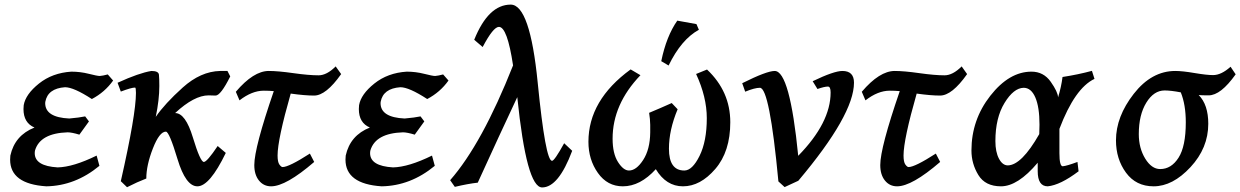

<svg xmlns="http://www.w3.org/2000/svg" viewBox="-20 -800 5439 842"><path d="M183.1 17.1Q24.4 6.8 24.4 -100.1L25.4 -117.7Q44.9 -206.5 131.3 -240.7Q83 -261.2 83 -321.8L84 -338.9Q92.3 -386.7 150.9 -433.6Q209.5 -480.5 293 -485.8Q332 -485.8 369.4 -476.3Q406.7 -466.8 417.5 -466.8Q431.2 -467.8 452.6 -473.6L476.1 -446.8Q439.5 -395.5 382.8 -365.7Q303.2 -417.5 265.1 -417.5Q189.5 -412.1 178.7 -353.5L178.2 -347.7Q178.2 -285.2 283.7 -280.3Q328.6 -284.2 353.5 -289.6L370.1 -267.6L328.1 -209.5Q294.4 -219.7 276.4 -219.7Q156.7 -215.8 133.8 -141.1Q132.3 -134.8 132.3 -128.4Q132.3 -71.8 232.9 -65.9Q301.3 -67.4 403.8 -117.7L416 -72.8Q309.6 15.1 183.1 17.1Z M537.1 21 509.8 -5.4Q576.2 -297.9 576.2 -392.6Q576.2 -416 572.3 -416Q556.2 -416 509.8 -398.4L495.6 -437Q589.4 -480 644 -488.8Q675.3 -488.8 677 -472.4Q678.7 -456.1 678.7 -422.9Q678.7 -362.8 663.1 -287.6Q702.6 -345.2 781.2 -416Q859.9 -486.8 945.3 -488.8H977.5L989.7 -464.8Q947.8 -380.9 925.3 -380.9Q911.1 -381.8 895 -381.8Q831.5 -381.8 748 -304.2Q793.5 -304.2 825.9 -197Q858.4 -89.8 874 -89.8Q887.7 -89.8 934.6 -159.7L970.2 -129.4Q899.4 17.1 845.7 17.1Q794.4 17.1 758.3 -102.8Q722.2 -222.7 707.5 -222.7Q679.2 -222.7 650.4 -148.9Q621.6 -75.2 621.6 -17.1Q583 -2.4 537.1 21Z M1168.9 17.1Q1136.2 17.1 1115.7 -8.3Q1095.2 -33.7 1095.2 -76.2Q1095.2 -151.9 1180.7 -400.4Q1161.1 -402.3 1136.7 -402.3Q1085 -402.3 1030.3 -359.9L1014.2 -397.5Q1091.8 -488.8 1158.7 -488.8Q1199.2 -488.8 1266.8 -479.2Q1334.5 -469.7 1377 -469.7Q1413.1 -469.7 1452.1 -508.8L1476.1 -475.1Q1409.7 -380.9 1357.4 -380.9Q1316.9 -380.9 1254.9 -389.6Q1197.3 -188 1197.3 -118.2Q1197.3 -89.4 1205.3 -78.4Q1213.4 -67.4 1219.2 -67.4Q1247.1 -67.4 1338.9 -126.5L1357.9 -89.8Q1233.9 17.1 1168.9 17.1Z M1653.8 17.1Q1495.1 6.8 1495.1 -100.1L1496.1 -117.7Q1515.6 -206.5 1602.1 -240.7Q1553.7 -261.2 1553.7 -321.8L1554.7 -338.9Q1563 -386.7 1621.6 -433.6Q1680.2 -480.5 1763.7 -485.8Q1802.7 -485.8 1840.1 -476.3Q1877.4 -466.8 1888.2 -466.8Q1901.9 -467.8 1923.3 -473.6L1946.8 -446.8Q1910.2 -395.5 1853.5 -365.7Q1773.9 -417.5 1735.8 -417.5Q1660.2 -412.1 1649.4 -353.5L1648.9 -347.7Q1648.9 -285.2 1754.4 -280.3Q1799.3 -284.2 1824.2 -289.6L1840.8 -267.6L1798.8 -209.5Q1765.1 -219.7 1747.1 -219.7Q1627.4 -215.8 1604.5 -141.1Q1603 -134.8 1603 -128.4Q1603 -71.8 1703.6 -65.9Q1772 -67.4 1874.5 -117.7L1886.7 -72.8Q1780.3 15.1 1653.8 17.1Z M2357.4 22Q2289.1 22 2248.5 -374Q2171.9 -211.4 2075.2 1Q2031.7 5.9 1974.6 19.5L1954.1 -9.8Q2093.8 -168.9 2230 -513.2Q2204.6 -682.1 2168 -682.1Q2143.1 -682.1 2096.7 -593.8L2059.6 -625.5Q2121.6 -779.8 2219.7 -779.8Q2304.2 -779.8 2338.1 -437.3Q2372.1 -94.7 2400.9 -94.7Q2411.6 -94.7 2454.1 -171.9L2489.3 -138.7Q2429.2 22 2357.4 22Z M2975.1 17.1Q2901.4 17.1 2856 -58.1Q2787.6 17.1 2711.4 17.1Q2643.6 17.1 2602.1 -41.5Q2560.5 -100.1 2560.5 -178.2Q2560.5 -360.8 2745.6 -495.6L2788.6 -470.2Q2666.5 -342.8 2666.5 -191.9Q2666.5 -126.5 2690.2 -89.4Q2713.9 -52.2 2738.3 -52.2Q2770.5 -52.2 2800.5 -98.4Q2830.6 -144.5 2831.5 -219.2V-252.4Q2831.1 -277.3 2826.7 -305.2Q2876 -325.7 2925.8 -348.1L2951.7 -320.8Q2913.6 -230 2913.6 -147.9Q2913.6 -52.2 2981 -52.2Q3016.1 -52.2 3047.9 -116.5Q3079.6 -180.7 3079.6 -281.7Q3079.6 -374.5 3032.7 -475.6L3080.6 -495.1Q3182.6 -398.9 3182.6 -264.2Q3182.6 -135.3 3116.9 -59.1Q3051.3 17.1 2975.1 17.1ZM2912.1 -512.7 2879.9 -531.7Q2902.3 -641.1 2950.2 -709.5L3034.2 -694.3L3044.9 -669.4Q2967.8 -627.4 2912.1 -512.7Z M3420.9 20.5 3393.6 -4.4Q3355 -415 3312.5 -415Q3289.6 -415 3248 -397.9L3234.9 -435.1Q3342.3 -488.8 3377.4 -488.8Q3443.8 -488.8 3480.5 -116.7Q3622.6 -261.7 3622.6 -394.5Q3622.6 -420.4 3610.8 -420.4Q3595.7 -420.4 3564.9 -409.7L3543.9 -443.8Q3637.2 -488.8 3674.3 -488.8Q3725.1 -488.8 3725.1 -437.5Q3725.1 -296.9 3481 -7.3Z M3914.1 17.1Q3881.3 17.1 3860.8 -8.3Q3840.3 -33.7 3840.3 -76.2Q3840.3 -151.9 3925.8 -400.4Q3906.2 -402.3 3881.8 -402.3Q3830.1 -402.3 3775.4 -359.9L3759.3 -397.5Q3836.9 -488.8 3903.8 -488.8Q3944.3 -488.8 4012 -479.2Q4079.6 -469.7 4122.1 -469.7Q4158.2 -469.7 4197.3 -508.8L4221.2 -475.1Q4154.8 -380.9 4102.5 -380.9Q4062 -380.9 4000 -389.6Q3942.4 -188 3942.4 -118.2Q3942.4 -89.4 3950.4 -78.4Q3958.5 -67.4 3964.4 -67.4Q3992.2 -67.4 4084 -126.5L4103 -89.8Q3979 17.1 3914.1 17.1Z M4399.9 -74.7Q4460 -75.7 4537.6 -211.9L4538.6 -253.4Q4538.6 -330.6 4520.3 -372.8Q4502 -415 4469.2 -415Q4425.3 -414.1 4385.3 -348.6Q4345.2 -283.2 4345.2 -181.2Q4345.2 -133.8 4360.8 -104.2Q4376.5 -74.7 4399.9 -74.7ZM4574.7 17.1Q4530.8 17.1 4530.8 -49.3V-86.4Q4443.8 17.1 4369.6 17.1Q4300.8 17.1 4270.5 -32.5Q4240.2 -82 4240.2 -140.1Q4240.2 -274.4 4323 -380.1Q4405.8 -485.8 4503.4 -485.8Q4556.6 -485.8 4587.9 -441.4Q4619.1 -397 4620.1 -373Q4634.3 -419.4 4639.6 -462.4Q4707 -472.7 4768.6 -489.3L4779.8 -454.1Q4693.8 -413.6 4626 -234.9V-128.4Q4626 -70.8 4640.6 -70.8Q4659.7 -72.8 4705.1 -89.8L4710 -48.8Q4629.9 11.7 4574.7 17.1Z M5067.9 -58.6Q5116.7 -58.6 5148.4 -108.4Q5180.2 -158.2 5180.2 -263.7Q5180.2 -340.8 5158.2 -395Q5114.7 -403.3 5087.4 -403.3Q5040 -403.3 5007.1 -349.9Q4974.1 -296.4 4974.1 -211.9Q4974.1 -150.4 5002.2 -104.5Q5030.3 -58.6 5067.9 -58.6ZM5039.1 17.1Q4961.9 17.1 4918 -42.7Q4874 -102.5 4874 -184.6Q4874 -288.6 4952.1 -388.7Q5030.3 -488.8 5134.3 -488.8Q5165.5 -488.8 5218.8 -479.7Q5272 -470.7 5299.8 -470.7Q5335.9 -470.7 5376.5 -507.3L5398.9 -474.1Q5333.5 -381.8 5280.3 -381.8Q5246.1 -381.8 5236.8 -383.3Q5278.8 -340.8 5278.8 -257.3Q5278.8 -150.9 5200.7 -66.9Q5122.6 17.1 5039.1 17.1Z"/></svg>

Font: Kelvinch
Style: Bold Italic
Weight: 700
Italic angle: -10°
Designer: Paul James Miller
Foundry: High-Logic / Made with FontCreator
Version: Version 3.30 September 23, 2016